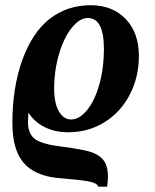

<svg xmlns="http://www.w3.org/2000/svg" viewBox="-20 -491 586 727"><path d="M238.3 9.8Q188.5 9.8 149.9 -9.3Q111.3 -28.3 87.4 -64.5L85.9 -29.3Q85.9 16.6 113.3 36.1Q140.6 55.7 216.3 64.5Q303.2 75.7 332.3 87.4Q361.3 99.1 375 119.9Q388.7 140.6 388.7 176.8Q388.7 193.8 385.7 215.8H351.6Q349.1 204.6 326.9 198.5Q304.7 192.4 253.4 188L198.2 183.1Q110.4 173.8 68.6 124.5Q26.9 75.2 26.9 -25.4Q26.9 -159.2 64.5 -263.7Q102.1 -368.2 168.2 -419.7Q234.4 -471.2 323.2 -471.2Q406.2 -471.2 456.1 -418.9Q505.9 -366.7 505.9 -278.8Q505.9 -199.7 471.7 -133.3Q437.5 -66.9 376.2 -28.6Q314.9 9.8 238.3 9.8ZM373.5 -305.2Q373.5 -422.9 312.5 -422.9Q281.7 -422.9 251.7 -385.7Q221.7 -348.6 203.4 -286.1Q185.1 -223.6 185.1 -155.8Q185.1 -99.6 203.1 -69.1Q221.2 -38.6 249.5 -38.6Q280.8 -38.6 310.1 -74.7Q339.4 -110.8 356.4 -172.4Q373.5 -233.9 373.5 -305.2Z"/></svg>

Font: Tinos
Style: Bold Italic
Weight: 700
Italic angle: -16.333°
Designer: Steve Matteson
Foundry: Monotype Imaging Inc.
Version: Version 1.23